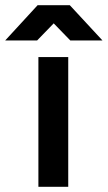

<svg xmlns="http://www.w3.org/2000/svg" viewBox="-78 -720 415 740"><path d="M-58 -564H65L129 -630L193 -564H317L191 -700H67ZM70 0H185V-500H70Z"/></svg>

Font: Unageo
Style: SemiBold
Weight: 600
Designer: Richard Sepsi
Foundry: Richard Sepsi
Version: Version 2.000